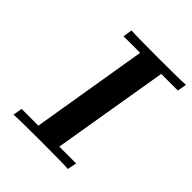

<svg xmlns="http://www.w3.org/2000/svg" viewBox="-192 -803 921 921"><g transform="rotate(45 268.0 -343.0)"><path d="M52.2 0 60.1 -46.9H173.8L272 -639.2H159.2L167 -686Q205.1 -683.1 351.1 -683.1Q498 -683.1 536.1 -686L527.8 -639.2H415L315.9 -46.9H430.2L420.9 0Q382.8 -2.9 236.8 -2.9Q93.3 -2.9 52.2 0Z"/></g></svg>

Font: CMU Serif Extra
Style: BoldSlanted
Weight: 700
Italic angle: -9.46001°
Version: Version 0.7.0